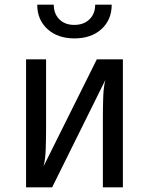

<svg xmlns="http://www.w3.org/2000/svg" viewBox="-20 -805 640 825"><path d="M92 0V-550H178V-254Q178 -211 176.5 -165Q175 -119 167 -90L396 -550H508V0H422V-297Q422 -341 423.5 -387Q425 -433 433 -462L204 0ZM300 -640Q228 -640 184 -680Q140 -720 140 -785H211Q211 -746 235 -722Q259 -698 299 -698Q340 -698 364.5 -722Q389 -746 389 -785H460Q460 -720 416 -680Q372 -640 300 -640Z"/></svg>

Font: JetBrains Mono NL
Style: Regular
Weight: 400
Monospace: yes
Designer: Philipp Nurullin, Konstantin Bulenkov
Foundry: JetBrains
Version: Version 2.305; ttfautohint (v1.8.4.7-5d5b)